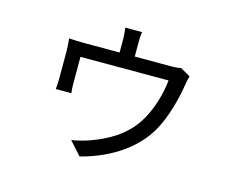

<svg xmlns="http://www.w3.org/2000/svg" viewBox="-97 -763 1195 979"><g transform="rotate(15 500.0 -273.5)"><path d="M831 -466 778 -496C768 -493 751 -491 722 -491H535V-562C535 -578 535 -597 539 -621H450C454 -597 455 -578 455 -562V-491H272C244 -491 211 -492 188 -494C190 -476 192 -442 192 -424C192 -397 192 -303 192 -279C192 -263 190 -241 189 -227H271C269 -239 268 -261 268 -275C268 -299 268 -385 268 -418H733C726 -346 700 -255 658 -189C601 -99 515 -52 427 -20C405 -12 362 0 332 4L395 74C565 30 682 -61 740 -165C784 -242 811 -354 820 -415C822 -431 827 -454 831 -466Z"/></g></svg>

Font: Source Han Sans KR
Style: Regular
Weight: 400
Designer: Ryoko NISHIZUKA 西塚涼子 (kana, bopomofo & ideographs); Paul D. Hunt (Latin, Greek & Cyrillic); Sandoll Communications 산돌커뮤니
Foundry: Adobe
Version: Version 2.004;hotconv 1.0.118;makeotfexe 2.5.65603